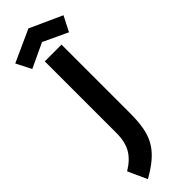

<svg xmlns="http://www.w3.org/2000/svg" viewBox="-462 -994 1256 1256"><g transform="rotate(-45 166.0 -366.0)"><path d="M-38.6 126.5 21.5 258.8C196.8 158.7 244.1 73.2 244.1 -130.4V-763.2H89.4V-102.5C89.4 10.7 50.8 71.3 -38.6 126.5ZM-3.9 -785.6 166 -865.2 335.9 -785.6 389.2 -890.1 166 -991.2 -57.1 -890.1Z"/></g></svg>

Font: Krona One
Style: Regular
Weight: 400
Designer: Yvonne Schüttler
Foundry: Yvonne Schüttler
Version: Version 1.002